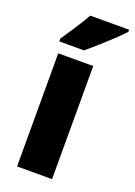

<svg xmlns="http://www.w3.org/2000/svg" viewBox="-147 -824 619 882"><g transform="rotate(20 162.5 -383.0)"><path d="M227 0H56V-553H227ZM325 -756Q309 -738 280.5 -711Q252 -684 220.5 -656Q189 -628 163 -606H42V-620Q66 -656 91.5 -694.5Q117 -733 135 -766H325Z"/></g></svg>

Font: Noto Sans Myanmar UI Condensed Black
Style: Regular
Weight: 900
Width: 3
Designer: Monotype Design Team
Foundry: Monotype Imaging Inc.
Version: Version 2.103; ttfautohint (v1.8.4.7-5d5b)